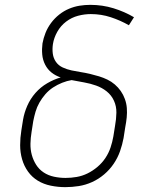

<svg xmlns="http://www.w3.org/2000/svg" viewBox="-20 -763 640 791"><path d="M249 8Q219 8 189.5 2Q160 -4 136 -18.5Q112 -33 95.5 -56Q79 -79 71 -107Q63 -135 63 -165Q63 -195 68 -226L75 -270Q80 -299 92.5 -327.5Q105 -356 126 -380Q147 -404 174.5 -420Q202 -436 230 -444Q209 -451 192.5 -464Q176 -477 166 -496.5Q156 -516 154 -538.5Q152 -561 155 -584Q159 -606 167.5 -627.5Q176 -649 190.5 -668.5Q205 -688 224 -703Q243 -718 264.5 -727Q286 -736 308 -739.5Q330 -743 352 -743Q402 -743 447.5 -729Q493 -715 532 -692L511 -659Q476 -679 436.5 -692Q397 -705 354 -705Q328 -705 301.5 -698Q275 -691 252.5 -674Q230 -657 216 -632Q202 -607 198 -581Q195 -561 197.5 -542Q200 -523 210.5 -508Q221 -493 238.5 -485Q256 -477 274.5 -473Q293 -469 312.5 -466Q332 -463 351 -458.5Q370 -454 388 -448.5Q406 -443 422.5 -435Q439 -427 453 -415Q467 -403 477.5 -388Q488 -373 494.5 -355Q501 -337 502.5 -318Q504 -299 502 -279Q500 -259 496 -239L489 -194Q484 -167 474.5 -140Q465 -113 448.5 -88.5Q432 -64 409 -44.5Q386 -25 359.5 -13Q333 -1 305 3.5Q277 8 249 8ZM250 -30Q273 -30 296 -34Q319 -38 340.5 -48.5Q362 -59 381.5 -75.5Q401 -92 414.5 -112.5Q428 -133 435.5 -155.5Q443 -178 447 -201L454 -245Q459 -272 459.5 -298.5Q460 -325 449.5 -348Q439 -371 419.5 -386.5Q400 -402 376 -410.5Q352 -419 326.5 -423.5Q301 -428 275 -433Q256 -430 236 -422Q216 -414 198.5 -402.5Q181 -391 167 -375Q153 -359 142.5 -340.5Q132 -322 126.5 -303Q121 -284 117 -264L110 -219Q106 -195 105.5 -171Q105 -147 111 -125Q117 -103 129 -84Q141 -65 160 -52.5Q179 -40 202.5 -35Q226 -30 250 -30Z"/></svg>

Font: Iosevka Aile Extralight
Style: Italic
Weight: 200
Italic angle: -9°
Designer: Belleve Invis
Foundry: Belleve Invis
Version: Version 31.1.0; ttfautohint (v1.8.4)